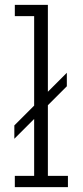

<svg xmlns="http://www.w3.org/2000/svg" viewBox="-20 -770 340 790"><path d="M41 0V-46.5H120.5V-280.5L39 -199V-254L120.5 -335.5V-703.5H41V-750H177V-392.5L255 -470.5V-415L177 -337V-46.5H259.5V0Z"/></svg>

Font: Trispace Condensed ExtraLight
Style: Regular
Weight: 200
Width: 3
Designer: Tyler Finck
Foundry: Etcetera Type Company
Version: Version 1.210; ttfautohint (v1.8.3)